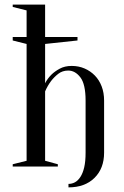

<svg xmlns="http://www.w3.org/2000/svg" viewBox="-20 -720 535 830"><path d="M350 -285Q350 -356 327.5 -385.5Q305 -415 275 -415Q250 -415 232 -401Q214 -387 201 -370Q186 -350 175 -325V-25L230 -10V0H35V-10L95 -25V-530L35 -545V-560H95V-675L35 -690V-700H175V-560H315V-545L175 -530V-360Q185 -380 202 -397Q216 -411 238 -423Q260 -435 290 -435Q320 -435 345.5 -424Q371 -413 390 -393.5Q409 -374 419.5 -346.5Q430 -319 430 -285V-60Q430 8 388.5 49Q347 90 276 90V75Q291 75 304 68Q317 61 327.5 45Q338 29 344 3.5Q350 -22 350 -60Z"/></svg>

Font: Oranienbaum
Style: Regular
Weight: 400
Designer: Oleg Pospelov and Jovanny Lemonad
Foundry: Oleg Pospelov and jovanny Lemonad
Version: Version 1.001; ttfautohint (v0.91) -l 8 -r 50 -G 200 -x 0 -w